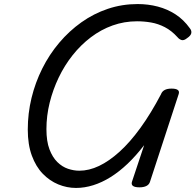

<svg xmlns="http://www.w3.org/2000/svg" viewBox="-20 -910 964 947"><path d="M355 17Q310 17 267.5 -0.5Q225 -18 191 -53Q157 -88 137 -142.5Q117 -197 117 -271Q117 -351 135.5 -427Q154 -503 188.5 -572Q223 -641 272 -699Q321 -757 381.5 -800Q442 -843 512 -866.5Q582 -890 659 -890Q711 -890 758.5 -877.5Q806 -865 846 -839Q886 -813 916 -771Q926 -759 923.5 -746.5Q921 -734 903 -722Q887 -709 875.5 -712.5Q864 -716 855 -727Q826 -759 793 -776Q760 -793 725.5 -799Q691 -805 656 -805Q593 -805 535.5 -784.5Q478 -764 428 -726Q378 -688 338 -637.5Q298 -587 269.5 -527.5Q241 -468 225 -403.5Q209 -339 209 -273Q209 -213 224 -173.5Q239 -134 263 -110.5Q287 -87 315.5 -77.5Q344 -68 371 -68Q419 -68 468.5 -91.5Q518 -115 569.5 -161.5Q621 -208 672.5 -279Q724 -350 774 -445Q779 -459 792 -466Q805 -473 826 -473Q871 -473 861 -445L720 -14Q716 0 702.5 7Q689 14 668 14Q622 14 631 -14L691 -194Q651 -142 609.5 -102.5Q568 -63 525.5 -36.5Q483 -10 440 3.5Q397 17 355 17Z"/></svg>

Font: Playwrite DK Loopet
Style: Regular
Weight: 400
Designer: Veronika Burian, José Scaglione
Foundry: TypeTogether
Version: Version 1.002